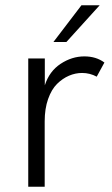

<svg xmlns="http://www.w3.org/2000/svg" viewBox="-20 -710 427 730"><path d="M183.1 -550.3 289.6 -689.9H358.9L232.4 -550.3ZM87.4 0V-487.8H150.4V-385.7Q167.5 -439 210.4 -467.3Q253.4 -495.6 300.8 -495.6Q345.7 -495.6 377 -472.2L347.7 -418.5Q321.8 -432.6 292 -432.6Q266.6 -432.6 242.2 -422.1Q217.8 -411.6 196.8 -390.9Q175.8 -370.1 162.8 -333.3Q149.9 -296.4 149.9 -249V0Z"/></svg>

Font: HK Grotesk Legacy
Style: Regular
Weight: 400
Designer: Alfredo Marco Pradil
Foundry: Hanken Design Co.
Version: Version 2.022;PS 002.022;hotconv 1.0.88;makeotf.lib2.5.64775